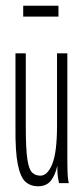

<svg xmlns="http://www.w3.org/2000/svg" viewBox="-20 -639 290 670"><path d="M113 11Q86 11 68.5 -5Q51 -21 42 -66Q33 -111 34 -197V-453H70V-197Q70 -119 75.5 -83Q81 -47 92.5 -36.5Q104 -26 121 -26Q146 -26 162.5 -67Q179 -108 179 -201V-453H215V-82Q215 -64 215.5 -41Q216 -18 220 0H186Q182 -17 181 -30.5Q180 -44 180 -61Q173 -28 157.5 -8.5Q142 11 113 11ZM61 -581V-619H184V-581Z"/></svg>

Font: Inconsolata UltraCondensed Light
Style: Regular
Weight: 300
Width: 1
Monospace: yes
Designer: Raph Levien, Cyreal, Brenton Simpson
Foundry: Raph Levien, Cyreal, Google
Version: Version 3.001; ttfautohint (v1.8.2.53-6de2)